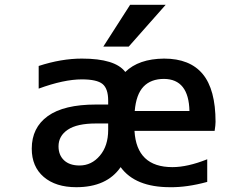

<svg xmlns="http://www.w3.org/2000/svg" viewBox="-20 -781 1040 812"><path d="M437.5 -231.4V-258.8H385.7Q305.7 -258.8 266.6 -232.4Q227.5 -206.1 227.5 -162.1Q227.5 -125 251 -103Q274.4 -81.1 316.4 -81.1Q367.2 -81.1 402.3 -122.6Q437.5 -164.1 437.5 -231.4ZM548.8 -227.5Q557.6 -74.2 709 -74.2Q773.4 -74.2 856.4 -107.4V-11.7Q770.5 11.7 699.2 10.7Q551.8 10.7 490.2 -74.2Q431.6 10.7 302.7 10.7Q215.8 10.7 165 -32.7Q114.3 -76.2 114.3 -152.3Q114.3 -241.2 182.1 -290Q250 -338.9 385.7 -338.9H437.5V-355.5Q437.5 -406.2 413.6 -425.8Q389.6 -445.3 326.2 -445.3Q250 -445.3 143.6 -406.2V-502Q239.3 -533.2 326.2 -533.2Q467.8 -533.2 509.8 -476.6Q566.4 -532.2 673.8 -533.2Q783.2 -533.2 837.4 -467.8Q891.6 -402.3 891.6 -265.6Q891.6 -252 887.7 -227.5ZM549.8 -311.5H781.2Q778.3 -446.3 673.8 -447.3Q618.2 -447.3 586.9 -414.6Q555.7 -381.8 549.8 -311.5ZM680.7 -760.7 524.4 -584H417L530.3 -760.7Z"/></svg>

Font: Gen Shin Gothic Monospace Medium
Style: Regular
Weight: 500
Designer: [Source Han Sans]
Ryoko NISHIZUKA  (kana & ideographs); Paul D. Hunt (Latin, Greek & Cyrillic); Wenlong ZHANG  (bopomofo
Version: Version 1.002.20150607